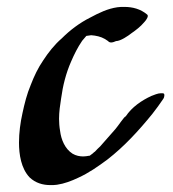

<svg xmlns="http://www.w3.org/2000/svg" viewBox="-20 -527 500 556"><path d="M446 -257C437 -257 426 -252 418 -249C390 -236 362 -217 344 -190C340 -190 322 -162 314 -153L270 -103C265 -98 260 -94 255 -88C253 -87 251 -85 249 -83L241 -77C241 -76 239 -76 238 -76C232 -75 227 -74 221 -74C211 -74 200 -76 190 -82C168 -96 157 -123 154 -148C152 -159 151 -172 151 -183C151 -203 154 -223 157 -242C162 -279 171 -315 186 -349C195 -370 205 -390 218 -409L230 -423L244 -425C258 -424 272 -421 284 -414L293 -408C295 -405 299 -404 302 -404C306 -404 312 -406 316 -408C329 -408 351 -423 361 -431C374 -440 387 -450 397 -462C399 -464 408 -474 408 -481C408 -483 407 -484 406 -485C387 -501 364 -507 340 -507C333 -507 326 -507 320 -506C292 -502 267 -490 241 -476C211 -461 183 -440 159 -416C138 -398 120 -375 105 -352C90 -330 79 -307 69 -281C58 -255 51 -227 45 -199C39 -172 35 -143 35 -114C35 -80 41 -39 66 -13C83 3 104 9 126 9C132 9 138 9 145 8C166 5 187 -3 206 -12C237 -26 264 -45 291 -65C340 -103 382 -149 421 -197C432 -211 443 -226 453 -241C455 -244 456 -248 456 -251C456 -255 455 -257 450 -257Z"/></svg>

Font: Petaluma Script
Style: Regular
Weight: 400
Designer: Daniel Spreadbury
Foundry: Steinberg Media Technologies GmbH
Version: Version 1.10